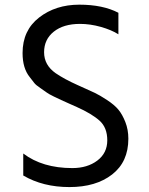

<svg xmlns="http://www.w3.org/2000/svg" viewBox="-20 -757 627 810"><path d="M75.2 -533.2Q75.2 -628.9 145 -683.1Q214.8 -737.3 314.5 -737.3Q414.1 -737.3 479.5 -703.1V-612.3Q450.2 -630.9 405.3 -643.6Q360.4 -656.2 317.4 -656.2Q248 -656.2 207 -623.5Q166 -590.8 166 -536.6Q166 -482.4 214.8 -448.2Q252 -422.9 305.7 -398.9Q359.4 -375 379.9 -365.2Q400.4 -355.5 431.6 -335Q462.9 -314.5 479.5 -294.4Q496.1 -274.4 508.8 -242.2Q521.5 -210 521.5 -171.9Q521.5 -74.2 453.1 -21Q384.8 32.2 272.9 32.2Q161.1 32.2 78.1 -16.6V-109.4Q159.2 -47.9 285.2 -47.9Q348.6 -47.9 390.6 -79.6Q432.6 -111.3 432.6 -165Q432.6 -218.8 399.9 -248Q367.2 -277.3 303.7 -305.7Q298.8 -307.6 272 -319.8Q245.1 -332 238.3 -335Q231.4 -337.9 207.5 -349.6Q183.6 -361.3 176.3 -367.2Q168.9 -373 149.9 -385.7Q130.9 -398.4 124 -407.7Q117.2 -417 105.5 -431.6Q75.2 -468.8 75.2 -533.2Z"/></svg>

Font: GenEi M Gothic v2 Regular
Style: Regular
Weight: 400
Version: Version 2.0